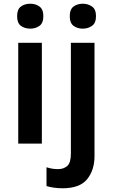

<svg xmlns="http://www.w3.org/2000/svg" viewBox="-20 -772 607 1032"><path d="M143 -752Q171 -752 192 -737Q213 -722 213 -685Q213 -648 192 -633Q171 -618 143 -618Q113 -618 92.5 -633Q72 -648 72 -685Q72 -722 92.5 -737Q113 -752 143 -752ZM205 -542V0H78V-542ZM355 -685Q355 -722 375.5 -737Q396 -752 425 -752Q453 -752 474.5 -737Q496 -722 496 -685Q496 -648 474.5 -633Q453 -618 425 -618Q396 -618 375.5 -633Q355 -648 355 -685ZM316 240Q292 240 268.5 236.5Q245 233 230 228V127Q245 132 260 134.5Q275 137 293 137Q322 137 341.5 120Q361 103 361 53V-542H488V67Q488 142 448.5 191Q409 240 316 240Z"/></svg>

Font: Noto Sans Thai Looped SemiBold
Style: Regular
Weight: 600
Designer: Sasikarn Vongin, Ben Mitchell
Foundry: The Fontpad Ltd
Version: Version 1.001; ttfautohint (v1.8.4.7-5d5b)